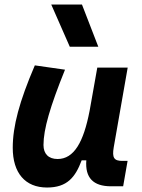

<svg xmlns="http://www.w3.org/2000/svg" viewBox="-20 -815 626 845"><path d="M187 10.3C275.4 10.3 311.5 -34.7 339.4 -109.4H359.9C354 -32.7 390.1 4.9 468.8 4.9H522L541.5 -106.9H518.1C481.9 -106.9 472.7 -120.6 480.5 -166.5L542 -517.6H408.2L374 -325.2V-325.7C347.7 -189.5 305.7 -115.2 233.4 -115.2C193.8 -115.2 171.4 -137.7 171.4 -176.8C171.4 -246.1 200.2 -345.2 266.1 -508.3L133.3 -527.3C64.9 -367.7 36.1 -259.3 36.1 -164.6C36.1 -53.7 90.8 10.3 187 10.3ZM287.1 -609.4H412.6L340.8 -794.9H205.6Z"/></svg>

Font: Cascadia Mono NF
Style: Bold Italic
Weight: 700
Italic angle: -10°
Monospace: yes
Designer: Aaron Bell
Foundry: Saja Typeworks
Version: Version 2404.023